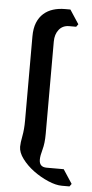

<svg xmlns="http://www.w3.org/2000/svg" viewBox="-53 -723 381 795"><g transform="rotate(5 137.5 -326.0)"><path d="M237 -30 275 28 267 39H235Q210 39 177.5 25Q145 11 116.5 -10Q88 -31 68.5 -57Q49 -83 49 -107Q49 -123 54.5 -151.5Q60 -180 60 -216V-566Q60 -600 69.5 -623.5Q79 -647 96 -662Q113 -677 135.5 -684Q158 -691 185 -691H207L245 -633L237 -622H208Q181 -622 165.5 -602.5Q150 -583 150 -553V-169Q150 -130 142.5 -103.5Q135 -77 135 -61Q135 -30 166 -30Z"/></g></svg>

Font: Jaini Purva
Style: Regular
Weight: 400
Designer: Girish Dalvi, Maithili Shingre
Foundry: Ek Type
Version: Version 1.001;PS 1.000;hotconv 16.6.51;makeotf.lib2.5.65220